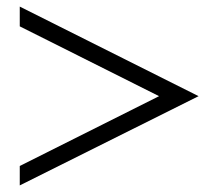

<svg xmlns="http://www.w3.org/2000/svg" viewBox="-20 -588 640 583"><path d="M40 -84 463 -296 40 -508V-568L583 -296L40 -25Z"/></svg>

Font: Triodion Unicode
Style: Normal
Weight: 400
Version: Version 1.1